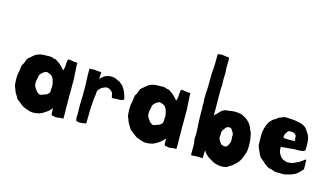

<svg xmlns="http://www.w3.org/2000/svg" viewBox="-82 -932 2214 1268"><g transform="rotate(15 1025.5 -298.0)"><path d="M289 2Q279 9 272.5 13.5Q266 18 257 23Q242 32 224.5 35Q207 38 192 38Q177 38 160.5 32Q144 26 131 21Q127 20 123.5 17.5Q120 15 117 13Q111 8 103.5 3Q96 -2 91 -7Q88 -9 85.5 -11.5Q83 -14 79 -16Q74 -19 70 -26Q65 -37 57.5 -47.5Q50 -58 45 -72Q42 -83 37 -93Q32 -103 32 -112Q32 -117 31 -129Q30 -141 30 -146Q30 -155 30.5 -160Q31 -165 31 -175Q31 -180 32.5 -185.5Q34 -191 36 -200Q38 -211 39 -223.5Q40 -236 42 -244Q49 -257 51.5 -260Q54 -263 56 -271Q58 -277 61.5 -286.5Q65 -296 72 -301Q75 -303 81 -308.5Q87 -314 93.5 -319.5Q100 -325 105.5 -329.5Q111 -334 112 -334L130 -342Q147 -348 167 -348L198 -349H199H200H203H204H205H206H207H208H209Q217 -349 218 -348Q223 -348 228 -345Q233 -342 238 -342Q251 -342 263 -330Q272 -326 279 -321V-320L281 -318L283 -316L285 -314L287 -312L289 -310L291 -308L293 -306L295 -304L297 -302L298 -301L299 -300L300 -299L302 -297L306 -293L308 -291Q308 -287 312 -286Q313 -285 313.5 -285Q314 -285 315 -284Q317 -286 317.5 -292Q318 -298 321 -303Q322 -317 322.5 -328.5Q323 -340 324 -344V-347Q324 -351 325.5 -356Q327 -361 330 -361H332Q333 -362 335 -362Q338 -362 357.5 -358.5Q377 -355 392 -355Q393 -355 393 -350Q393 -345 392 -342L398 -246V-138Q398 -135 397.5 -132Q397 -129 397 -126Q398 -121 398 -117Q398 -113 398 -108V-98V-97V-94V-92V-90V-88Q399 -85 399 -78Q399 -76 398.5 -71Q398 -66 398 -58Q398 -52 398.5 -41.5Q399 -31 399 -20V-18V-17V-10V-8V-7V-6V-5V-4V-3V-2V0V1V4V10V12V13V14V15V16V18V19V24L392 25Q390 26 387 26Q386 26 385 25.5Q384 25 376 25Q374 25 365 27Q356 29 351 29Q348 29 343.5 28.5Q339 28 335 26Q330 26 328 25Q326 24 321 24Q316 20 315.5 12Q315 4 315 -1V-26L307 -15ZM270 -130Q270 -136 271 -148Q272 -160 272 -163Q272 -182 263 -207Q260 -215 254 -224Q248 -233 235 -238Q228 -240 223 -242Q218 -244 213 -244H209Q202 -242 191.5 -235Q181 -228 174 -218Q169 -213 168 -207Q167 -201 166 -193Q163 -180 161.5 -173Q160 -166 160 -155Q160 -135 171.5 -120Q183 -105 186 -100Q189 -97 191.5 -96.5Q194 -96 199 -91Q205 -88 210 -88Q217 -88 238 -98H244Q253 -103 259 -108Q265 -113 270 -123Z M482 -128Q482 -135 482.5 -144.5Q483 -154 483 -158Q483 -163 483 -167Q483 -171 482 -176Q483 -181 483 -185Q483 -189 483 -194V-195V-203V-204V-207V-208V-213L480 -294V-339Q491 -339 498 -339.5Q505 -340 508 -340Q513 -340 518.5 -339.5Q524 -339 530 -338Q533 -337 538 -337H552Q560 -335 559 -335V-336Q560 -336 562 -334Q562 -329 561 -326.5Q560 -324 560 -319V-287Q564 -292 565.5 -295.5Q567 -299 572 -304L578 -306Q591 -319 607 -322.5Q623 -326 635 -326Q644 -326 648 -325Q652 -325 661 -321.5Q670 -318 679 -313Q688 -311 691 -309L694 -306Q704 -297 713 -290.5Q722 -284 726 -274Q736 -260 742 -244Q748 -228 753 -209Q753 -204 752 -200Q751 -196 746 -196Q731 -191 721 -191Q720 -191 718 -191.5Q716 -192 713 -192Q708 -192 700.5 -191.5Q693 -191 685 -190H674Q672 -191 671.5 -193Q671 -195 671 -196Q670 -202 668.5 -206.5Q667 -211 667 -214Q667 -216 666 -219Q665 -222 664 -224Q662 -228 661 -229Q642 -248 624 -248H623H622H621H620H619Q616 -248 612 -246Q607 -244 597.5 -239.5Q588 -235 585 -232L575 -222Q569 -216 566 -209Q565 -205 564.5 -195.5Q564 -186 564 -184Q562 -175 560 -160Q558 -145 558 -134Q558 -127 556.5 -116Q555 -105 555 -96Q555 -89 554.5 -83Q554 -77 554 -71V-33Q554 -27 553.5 -20Q553 -13 553 -6V16Q528 22 511 22Q495 22 484 16Q482 9 481.5 1Q481 -7 481 -10V-14Q482 -20 482 -26Q482 -32 482 -38Q482 -44 481.5 -56Q481 -68 481 -87V-97Q481 -103 481.5 -111Q482 -119 482 -128Z M1062 2Q1052 9 1045.5 13.5Q1039 18 1030 23Q1015 32 997.5 35Q980 38 965 38Q950 38 933.5 32Q917 26 904 21Q900 20 896.5 17.5Q893 15 890 13Q884 8 876.5 3Q869 -2 864 -7Q861 -9 858.5 -11.5Q856 -14 852 -16Q847 -19 843 -26Q838 -37 830.5 -47.5Q823 -58 818 -72Q815 -83 810 -93Q805 -103 805 -112Q805 -117 804 -129Q803 -141 803 -146Q803 -155 803.5 -160Q804 -165 804 -175Q804 -180 805.5 -185.5Q807 -191 809 -200Q811 -211 812 -223.5Q813 -236 815 -244Q822 -257 824.5 -260Q827 -263 829 -271Q831 -277 834.5 -286.5Q838 -296 845 -301Q848 -303 854 -308.5Q860 -314 866.5 -319.5Q873 -325 878.5 -329.5Q884 -334 885 -334L903 -342Q920 -348 940 -348L971 -349H972H973H976H977H978H979H980H981H982Q990 -349 991 -348Q996 -348 1001 -345Q1006 -342 1011 -342Q1024 -342 1036 -330Q1045 -326 1052 -321V-320L1054 -318L1056 -316L1058 -314L1060 -312L1062 -310L1064 -308L1066 -306L1068 -304L1070 -302L1071 -301L1072 -300L1073 -299L1075 -297L1079 -293L1081 -291Q1081 -287 1085 -286Q1086 -285 1086.5 -285Q1087 -285 1088 -284Q1090 -286 1090.5 -292Q1091 -298 1094 -303Q1095 -317 1095.5 -328.5Q1096 -340 1097 -344V-347Q1097 -351 1098.5 -356Q1100 -361 1103 -361H1105Q1106 -362 1108 -362Q1111 -362 1130.5 -358.5Q1150 -355 1165 -355Q1166 -355 1166 -350Q1166 -345 1165 -342L1171 -246V-138Q1171 -135 1170.5 -132Q1170 -129 1170 -126Q1171 -121 1171 -117Q1171 -113 1171 -108V-98V-97V-94V-92V-90V-88Q1172 -85 1172 -78Q1172 -76 1171.5 -71Q1171 -66 1171 -58Q1171 -52 1171.5 -41.5Q1172 -31 1172 -20V-18V-17V-10V-8V-7V-6V-5V-4V-3V-2V0V1V4V10V12V13V14V15V16V18V19V24L1165 25Q1163 26 1160 26Q1159 26 1158 25.5Q1157 25 1149 25Q1147 25 1138 27Q1129 29 1124 29Q1121 29 1116.5 28.5Q1112 28 1108 26Q1103 26 1101 25Q1099 24 1094 24Q1089 20 1088.5 12Q1088 4 1088 -1V-26L1080 -15ZM1043 -130Q1043 -136 1044 -148Q1045 -160 1045 -163Q1045 -182 1036 -207Q1033 -215 1027 -224Q1021 -233 1008 -238Q1001 -240 996 -242Q991 -244 986 -244H982Q975 -242 964.5 -235Q954 -228 947 -218Q942 -213 941 -207Q940 -201 939 -193Q936 -180 934.5 -173Q933 -166 933 -155Q933 -135 944.5 -120Q956 -105 959 -100Q962 -97 964.5 -96.5Q967 -96 972 -91Q978 -88 983 -88Q990 -88 1011 -98H1017Q1026 -103 1032 -108Q1038 -113 1043 -123Z M1309 38Q1301 38 1294.5 39Q1288 40 1284 40Q1278 40 1275 39V-32Q1275 -47 1272.5 -54.5Q1270 -62 1270 -71V-78Q1271 -85 1271.5 -92Q1272 -99 1272 -107Q1272 -111 1271.5 -122.5Q1271 -134 1270 -153L1268 -185Q1268 -202 1267 -220Q1266 -238 1266 -256Q1266 -265 1266.5 -270.5Q1267 -276 1267 -278Q1267 -283 1265 -293Q1265 -303 1265.5 -309.5Q1266 -316 1266 -318Q1266 -322 1265.5 -325Q1265 -328 1264 -332V-338V-339V-340V-341V-342V-343V-344V-346Q1264 -360 1264.5 -381Q1265 -402 1267 -417L1268 -521Q1272 -550 1272.5 -583Q1273 -616 1273 -650Q1297 -657 1330 -650Q1332 -649 1335 -649Q1336 -649 1337.5 -649.5Q1339 -650 1340 -650Q1343 -650 1345 -649Q1347 -649 1348 -648Q1352 -647 1352 -642Q1353 -637 1353 -631Q1353 -625 1353 -619Q1353 -611 1352.5 -602.5Q1352 -594 1352 -586Q1352 -580 1352 -574Q1352 -568 1353 -563Q1354 -558 1354 -552Q1354 -546 1354 -541Q1354 -536 1353.5 -526Q1353 -516 1353 -498V-483Q1353 -476 1353.5 -471Q1354 -466 1354 -459Q1354 -456 1354 -452.5Q1354 -449 1353 -444L1352 -420V-381Q1352 -373 1352.5 -352.5Q1353 -332 1353 -312V-292V-291V-290V-289V-285V-284V-281V-279V-277V-276V-275Q1353 -256 1352 -251Q1357 -256 1358.5 -259.5Q1360 -263 1364 -263Q1374 -273 1384.5 -285Q1395 -297 1409 -302Q1420 -307 1426 -307.5Q1432 -308 1441 -308Q1461 -313 1483.5 -313Q1506 -313 1525 -308Q1591 -283 1609 -225Q1614 -215 1618 -205.5Q1622 -196 1622 -186Q1627 -167 1628 -151Q1629 -135 1629 -115Q1629 -104 1628 -92.5Q1627 -81 1624 -71Q1622 -64 1618 -54Q1614 -44 1612 -38Q1604 -17 1594 -3.5Q1584 10 1564 26Q1559 31 1554.5 35Q1550 39 1545 39Q1535 49 1522.5 54Q1510 59 1500 59H1474Q1458 56 1444 52Q1430 48 1416 38Q1414 37 1406.5 32.5Q1399 28 1390.5 22Q1382 16 1374.5 8.5Q1367 1 1364 -6Q1364 -8 1361.5 -9.5Q1359 -11 1357 -13Q1356 -3 1355.5 11Q1355 25 1355 39ZM1448 -83Q1453 -78 1461.5 -76Q1470 -74 1474 -74Q1481 -74 1487 -77Q1498 -88 1506 -109Q1508 -119 1508 -125Q1508 -127 1507.5 -132.5Q1507 -138 1506 -147Q1507 -151 1507 -158Q1507 -168 1502 -176Q1497 -184 1487 -199Q1477 -204 1471 -204Q1465 -204 1455 -199Q1453 -197 1445.5 -188.5Q1438 -180 1432 -169Q1429 -162 1429 -154V-147V-146V-145V-144V-142V-141Q1429 -139 1428 -134Q1427 -129 1427 -126Q1427 -121 1430 -113Q1433 -104 1439.5 -94.5Q1446 -85 1448 -83Z M1997 -192Q1997 -187 1992 -182Q1989 -179 1983 -178Q1977 -177 1972 -177Q1968 -176 1964 -175.5Q1960 -175 1955 -175H1953H1952H1946H1945H1944H1943H1942H1941H1940H1939H1938Q1924 -175 1917 -174.5Q1910 -174 1894 -172L1834 -167V-155Q1834 -144 1837 -133.5Q1840 -123 1848 -112Q1853 -104 1860 -97Q1867 -90 1874 -88Q1877 -87 1880 -86Q1883 -85 1885 -84Q1894 -80 1900 -80H1903Q1930 -80 1942.5 -86Q1955 -92 1973 -101Q1977 -101 1981.5 -105Q1986 -109 1988 -110Q1993 -112 2002.5 -120Q2012 -128 2017 -130Q2019 -128 2019 -122V-109Q2019 -100 2020 -95V-64Q2012 -55 2010.5 -53Q2009 -51 2004 -46L1995 -37Q1977 -19 1957 -13Q1946 -7 1933 -4.5Q1920 -2 1912 1Q1907 2 1903 2.5Q1899 3 1895 3H1887Q1868 3 1850 2.5Q1832 2 1812 -8H1810Q1803 -8 1791.5 -12.5Q1780 -17 1776 -22Q1765 -28 1756.5 -37Q1748 -46 1738 -53Q1724 -63 1718 -74Q1712 -85 1707 -97Q1705 -102 1702.5 -107Q1700 -112 1698 -117L1695 -126Q1694 -127 1694 -128Q1694 -129 1693 -130V-131Q1692 -133 1691.5 -135Q1691 -137 1690 -139Q1690 -150 1689.5 -160Q1689 -170 1689 -180V-217Q1689 -235 1696.5 -260Q1704 -285 1715 -303Q1717 -306 1722 -311Q1725 -315 1729.5 -319Q1734 -323 1739 -328Q1742 -329 1745.5 -331Q1749 -333 1756 -337Q1759 -339 1763.5 -344Q1768 -349 1776 -351Q1787 -355 1797 -359.5Q1807 -364 1812 -364Q1819 -364 1837.5 -363Q1856 -362 1873 -361Q1882 -360 1888 -358Q1894 -356 1897 -356Q1912 -355 1922 -351Q1940 -345 1948.5 -338.5Q1957 -332 1963 -325Q1967 -320 1970.5 -313.5Q1974 -307 1978 -302Q1983 -296 1987.5 -285.5Q1992 -275 1994 -265Q1996 -257 1997 -244Q1998 -231 1998 -221Q1998 -211 1997.5 -206Q1997 -201 1997 -192ZM1911 -251V-253V-254V-255V-256V-257V-258Q1911 -263 1909 -265Q1901 -278 1889.5 -280Q1878 -282 1871 -282Q1864 -282 1861 -281Q1854 -280 1852 -276Q1852 -275 1851 -275Q1850 -274 1850 -273V-272Q1849 -271 1848 -271V-270Q1847 -269 1847 -268.5Q1847 -268 1846 -267Q1844 -265 1843 -263Q1842 -261 1840 -259Q1838 -257 1837.5 -253.5Q1837 -250 1836 -247Q1834 -242 1834 -240Q1834 -238 1836 -230Q1841 -228 1852 -227Q1863 -226 1875.5 -226Q1888 -226 1899.5 -227Q1911 -228 1915 -230V-231Q1915 -232 1913 -236Q1911 -240 1911 -250Z"/></g></svg>

Font: Kirang Haerang sl
Style: Regular
Weight: 400
Version: Version 1.00